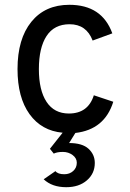

<svg xmlns="http://www.w3.org/2000/svg" viewBox="-20 -543 540 800"><path d="M256 237Q197 237 162 204L211 170Q221 183 248 183Q270 183 285 169.5Q300 156 300 135Q300 116 282.5 103Q265 90 242 90Q218 90 204 97L188 77L241 10Q153 2 103 -67.5Q53 -137 53 -255Q53 -381 110.5 -452Q168 -523 269 -523Q405 -523 448 -404L366 -374Q340 -442 270 -442Q206 -442 174 -393Q142 -344 142 -255Q142 -167 174 -118.5Q206 -70 267 -70Q347 -70 371 -146L452 -119Q416 -3 294 11L268 53Q323 53 349 77Q375 101 375 136Q375 180 342 208.5Q309 237 256 237Z"/></svg>

Font: Overpass
Style: Regular
Weight: 400
Designer: Delve Withrington, Thomas Jockin
Foundry: Delve Fonts
Version: Version 3.000;DELV;Overpass